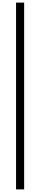

<svg xmlns="http://www.w3.org/2000/svg" viewBox="-20 -1080 309 1471"><path d="M103 -1060H165V371H103Z"/></svg>

Font: Matangi
Style: Regular
Weight: 400
Designer: Prashant Pant
Foundry: The Graphic Ant
Version: Version 3.002